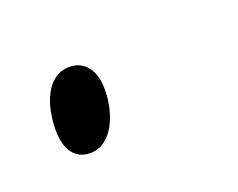

<svg xmlns="http://www.w3.org/2000/svg" viewBox="-35 -130 229 185"><g transform="rotate(-20 79.0 -37.5)"><path d="M35 5C57 5 69 -22 69 -48C69 -66 61 -80 44 -80C21 -80 11 -53 11 -27C11 -5 21 5 35 5Z"/></g></svg>

Font: Noto Serif Display ExtraCondensed ExtraLight
Style: Italic
Weight: 200
Width: 2
Italic angle: -12°
Designer: Monotype Design Team
Foundry: Monotype Imaging Inc.
Version: Version 2.009